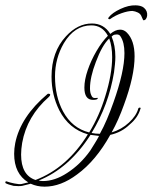

<svg xmlns="http://www.w3.org/2000/svg" viewBox="-40 -612 571 719"><path d="M468 -592Q476 -592 484.5 -590Q493 -588 499 -583Q513 -571 511 -553Q510 -546 506.5 -541Q503 -536 497 -536Q496 -536 491 -548Q487 -560 476.5 -565Q466 -570 456 -571Q439 -571 415 -562.5Q391 -554 373 -541Q372 -540 370 -540Q368 -540 366 -541.5Q364 -543 367 -547Q380 -564 411 -578.5Q442 -593 468 -592ZM127 87Q99 87 75 76Q67 78 59 80Q51 82 43 84Q31 86 11 84Q-10 79 -19 74Q-20 73 -20 71Q-20 67 -16 67Q-6 71 13.5 75Q33 79 41 77L66 71Q13 39 13 -36Q13 -46 14 -56Q15 -66 17 -76Q37 -175 138 -260Q139 -261 141 -261Q148 -261 148 -257Q148 -254 143 -249Q61 -177 43 -77Q41 -65 40 -54Q39 -43 39 -33Q39 44 93 62Q211 17 289 -109Q218 -129 182 -199Q153 -257 153 -325Q153 -418 207 -476Q251 -524 304 -524Q349 -524 373 -485Q392 -501 410 -501Q424 -501 435 -490Q464 -461 464 -401Q464 -327 424 -219Q414 -191 402.5 -165Q391 -139 378 -116Q415 -127 443 -153Q471 -179 478 -206Q480 -209 482 -209Q489 -209 486 -205Q477 -172 446 -146Q415 -116 373 -107Q319 -10 249 41Q188 87 127 87ZM294 -116Q332 -178 354 -251Q380 -334 380 -398Q380 -438 369 -468Q342 -442 319 -380Q297 -323 297 -281Q297 -265 302 -255Q306 -245 314 -245Q327 -245 324 -246Q326 -246 326 -244Q326 -238 308 -238Q276 -238 276 -284Q276 -313 288.5 -349.5Q301 -386 321.5 -421Q342 -456 364 -478Q343 -517 302 -517Q239 -517 199 -450Q166 -393 166 -326Q166 -251 196 -195Q230 -132 294 -116ZM334 -111Q348 -136 360.5 -165.5Q373 -195 385 -229Q426 -344 426 -413Q426 -454 411 -476Q407 -483 397 -483Q393 -483 388.5 -482Q384 -481 379 -476L378 -475Q392 -442 392 -399Q392 -386 390.5 -371.5Q389 -357 387 -341Q367 -219 303 -114Q318 -111 334 -111ZM121 66Q165 66 211 36Q261 4 298 -48Q306 -61 314.5 -74.5Q323 -88 331 -103Q323 -104 315 -105Q307 -106 299 -107Q219 18 105 64Q109 65 113 65.5Q117 66 121 66Z"/></svg>

Font: Passions Conflict
Style: Regular
Weight: 400
Designer: Robert E. Leuschke
Foundry: Robert E. Leuschke
Version: Version 1.010; ttfautohint (v1.8.3)